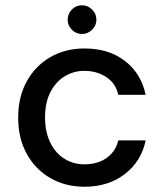

<svg xmlns="http://www.w3.org/2000/svg" viewBox="-20 -697 622 729"><path d="M301 12Q228 12 171 -21Q114 -54 81.5 -113Q49 -172 49 -250Q49 -329 81.5 -388Q114 -447 171 -480Q228 -513 301 -513Q393 -513 454.5 -465.5Q516 -418 533 -337H429Q420 -380 384 -404Q348 -428 300 -428Q260 -428 226 -407.5Q192 -387 171.5 -347.5Q151 -308 151 -251Q151 -208 163 -174.5Q175 -141 195.5 -118.5Q216 -96 243 -84.5Q270 -73 300 -73Q333 -73 359.5 -83.5Q386 -94 404.5 -115Q423 -136 429 -164H533Q517 -85 454.5 -36.5Q392 12 301 12ZM291 -568Q269 -568 253 -584Q237 -600 237 -622Q237 -645 253 -661Q269 -677 291 -677Q313 -677 329.5 -661Q346 -645 346 -622Q346 -600 329.5 -584Q313 -568 291 -568Z"/></svg>

Font: DM Sans 17pt Medium
Style: Regular
Weight: 500
Version: Version 4.004;gftools[0.9.30]